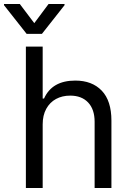

<svg xmlns="http://www.w3.org/2000/svg" viewBox="-62 -940 644 960"><path d="M151.4 0H67.4V-707H151.4V-447.3H158.2Q198.2 -537.1 314.5 -537.1Q398.4 -537.1 446.8 -486.6Q495.1 -436 495.1 -336.9V0H411.1V-331.1Q411.1 -393.1 378.7 -427.5Q346.2 -461.9 289.1 -461.9Q249 -461.9 218 -445.1Q187 -428.2 169.2 -395.8Q151.4 -363.3 151.4 -318.4ZM109.4 -824.2 180.7 -919.9H260.7V-914.1L147.5 -770.5H71.3L-42 -914.1V-919.9H37.1Z"/></svg>

Font: Pretendard
Style: Regular
Weight: 400
Designer: Base glyphs from Inter by Rasmus Andersson; Hangeul glyphs from Noto Sans CJK(Source Han Sans) by Jang Soo-young and Kan
Foundry: Kil Hyung-jin
Version: Version 1.309